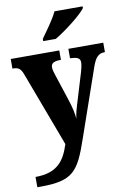

<svg xmlns="http://www.w3.org/2000/svg" viewBox="-107 -829 760 1122"><g transform="rotate(-10 272.5 -268.5)"><path d="M203 -619V-606H278C341 -643 441 -721 465 -756V-766H298C278 -721 231 -659 203 -619ZM21 168V229H40C233 229 268 181 331 -3L472 -409C490 -460 509 -479 544 -480H547V-536H340V-480H344C382 -478 400 -471 400 -445C400 -431 394 -405 390 -392L333 -204C327 -186 319 -156 315 -126C313 -153 306 -190 291 -236L237 -401C232 -416 227 -433 227 -446C227 -469 243 -480 282 -480H286V-536H-2V-479H3C31 -478 46 -472 60 -434L226 9C196 103 152 168 21 168Z"/></g></svg>

Font: Noto Serif Tamil SemiCondensed ExtraBold
Style: Italic
Weight: 800
Width: 4
Italic angle: -12°
Designer: Indian Type Foundry, Tom Grace, and the Monotype Design Team
Foundry: Monotype Imaging Inc.
Version: Version 2.003